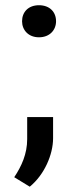

<svg xmlns="http://www.w3.org/2000/svg" viewBox="-20 -557 296 731"><path d="M64 -476.1C64 -442.9 87.9 -415 128.4 -415C169.4 -415 193.4 -442.9 193.4 -476.1C193.4 -511.2 169.4 -537.1 128.4 -537.1C87.9 -537.1 64 -511.2 64 -476.1ZM182.1 -111.3H83.5V-27.3C83.5 29.3 62 75.7 34.2 117.7L93.3 153.8C148.4 108.9 182.1 32.2 182.1 -30.8Z"/></svg>

Font: Bert Sans Medium
Style: Regular
Weight: 500
Designer: Christian Robertson (Google), Cristiano Sobral
Foundry: Google, Cristiano Sobral
Version: Version 3.101